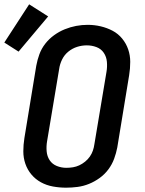

<svg xmlns="http://www.w3.org/2000/svg" viewBox="-51 -861 671 889"><path d="M255 8Q224 8 194 2.5Q164 -3 138.5 -17Q113 -31 94.5 -53Q76 -75 66.5 -102.5Q57 -130 57 -160.5Q57 -191 62 -222L117 -557Q122 -584 131.5 -610Q141 -636 158.5 -658.5Q176 -681 199.5 -698Q223 -715 249 -725.5Q275 -736 301.5 -741Q328 -746 355 -746Q386 -746 415.5 -739Q445 -732 470.5 -718.5Q496 -705 514.5 -682.5Q533 -660 542.5 -632.5Q552 -605 552 -574.5Q552 -544 547 -513L492 -178Q487 -152 477.5 -126Q468 -100 451 -77Q434 -54 410.5 -37Q387 -20 361 -9.5Q335 1 308 4.5Q281 8 255 8ZM256 -84Q272 -84 287 -86.5Q302 -89 316 -95.5Q330 -102 343 -112.5Q356 -123 365 -136Q374 -149 379 -163.5Q384 -178 386 -193L442 -528Q446 -551 444 -574.5Q442 -598 429.5 -616.5Q417 -635 395.5 -643Q374 -651 351 -651Q328 -651 306 -644Q284 -637 265.5 -622Q247 -607 236.5 -585.5Q226 -564 223 -542L167 -207Q163 -184 165 -160.5Q167 -137 179 -119Q191 -101 212 -92.5Q233 -84 256 -84ZM35 -622 -31 -664 84 -841 172 -785Z"/></svg>

Font: Iosevka Slab Semibold Extended
Style: Italic
Weight: 600
Width: 7
Italic angle: -9°
Monospace: yes
Designer: Belleve Invis
Foundry: Belleve Invis
Version: Version 11.1.0; ttfautohint (v1.8.3)